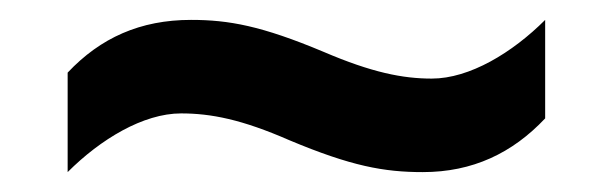

<svg xmlns="http://www.w3.org/2000/svg" viewBox="-20 -449 617 193"><path d="M271 -308C333 -282 366 -276 405 -276C455 -276 495 -295 528 -330V-429C495 -396 452 -370 414 -370C385 -370 354 -376 305 -397C243 -423 210 -429 172 -429C121 -429 81 -411 48 -376V-276C81 -309 124 -335 162 -335C192 -335 223 -329 271 -308Z"/></svg>

Font: Noto Sans Lao SemiBold
Style: Regular
Weight: 600
Designer: Monotype Design Team
Foundry: Monotype Imaging Inc.
Version: Version 2.003